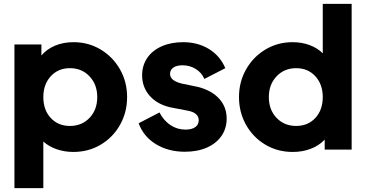

<svg xmlns="http://www.w3.org/2000/svg" viewBox="-20 -777 1901 997"><path d="M55 -546H195V-489Q223 -522 266 -540Q309 -558 362 -558Q439 -558 502.5 -520Q566 -482 603 -417Q640 -352 640 -273Q640 -194 603.5 -129Q567 -64 503.5 -26Q440 12 361 12Q315 12 274.5 -2Q234 -16 205 -42V200H55ZM343 -123Q405 -123 445 -165Q485 -207 485 -273Q485 -338 445 -380.5Q405 -423 343 -423Q282 -423 243.5 -381Q205 -339 205 -273Q205 -206 243.5 -164.5Q282 -123 343 -123Z M700 -137 808 -193Q830 -151 865 -127.5Q900 -104 943 -104Q976 -104 994 -117Q1012 -130 1012 -153Q1012 -171 998 -184Q984 -197 956 -202L863 -220Q795 -236 756.5 -280.5Q718 -325 718 -386Q718 -437 744.5 -476Q771 -515 819.5 -536.5Q868 -558 931 -558Q1007 -558 1065 -522.5Q1123 -487 1150 -423L1041 -367Q1028 -399 997 -418.5Q966 -438 928 -438Q897 -438 880 -426Q863 -414 863 -393Q863 -376 877.5 -363.5Q892 -351 924 -343L1011 -325Q1081 -306 1119 -263.5Q1157 -221 1157 -161Q1157 -110 1130 -71Q1103 -32 1054 -10.5Q1005 11 940 11Q854 11 789.5 -28.5Q725 -68 700 -137Z M1221 -273Q1221 -352 1258 -417Q1295 -482 1358.5 -520Q1422 -558 1499 -558Q1547 -558 1587.5 -543Q1628 -528 1656 -500V-757H1806V0H1666V-52Q1637 -21 1594 -4.5Q1551 12 1500 12Q1421 12 1357.5 -26Q1294 -64 1257.5 -129Q1221 -194 1221 -273ZM1518 -123Q1579 -123 1617.5 -164.5Q1656 -206 1656 -273Q1656 -339 1617.5 -381Q1579 -423 1518 -423Q1456 -423 1416 -380.5Q1376 -338 1376 -273Q1376 -207 1416 -165Q1456 -123 1518 -123Z"/></svg>

Font: Eudoxus Sans ExtraBold
Style: Regular
Weight: 800
Designer: Stijn de Vries
Foundry: tokotype
Version: Version 2.005